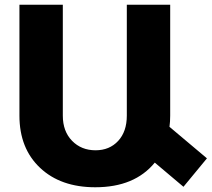

<svg xmlns="http://www.w3.org/2000/svg" viewBox="-20 -777 893 810"><path d="M853 -109 754 11 633 -91Q548 13 382 13Q236 13 149 -69Q62 -151 62 -289V-757H245V-289Q245 -223 284 -183Q323 -143 383 -143Q442 -143 478.5 -182.5Q515 -222 515 -289V-757H698V-289Q698 -264 695 -242Z"/></svg>

Font: Montserrat arm
Style: Bold
Weight: 700
Designer: Julieta Ulanovsky
Foundry: Julieta Ulanovsky
Version: Version 6.000;PS 006.000;hotconv 1.0.88;makeotf.lib2.5.64775